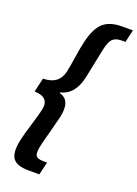

<svg xmlns="http://www.w3.org/2000/svg" viewBox="-179 -875 801 1120"><g transform="rotate(20 221.5 -315.0)"><path d="M152 173Q76 173 52 139Q26 103 47 14Q57 -28 76 -89Q95 -151 103 -186Q122 -269 26 -272L46 -359Q143 -360 163 -444Q171 -480 180 -541Q189 -603 199 -644Q220 -733 262 -769Q302 -803 378 -803H443L425 -725H402Q364 -725 345 -706Q328 -688 317 -638Q310 -608 298 -546Q286 -485 278 -448Q252 -337 168 -318L167 -313Q242 -294 217 -183Q208 -147 192 -85Q175 -24 168 7Q156 57 165 75Q174 93 213 93H236L217 173Z"/></g></svg>

Font: KaiGen Gothic CN Bold
Style: Bold
Weight: 700
Designer: Ryoko NISHIZUKA  (kana & ideographs); Paul D. Hunt (Latin, Greek & Cyrillic); Wenlong ZHANG  (bopomofo); Sandoll Communi
Foundry: Adobe Systems Incorporated
Version: Version 1.002.20150501